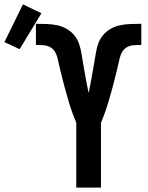

<svg xmlns="http://www.w3.org/2000/svg" viewBox="-152 -851 672 871"><path d="M194 0V-294Q188 -308 182.5 -322.5Q177 -337 172 -351.5Q167 -366 162.5 -380.5Q158 -395 154 -410Q150 -425 145.5 -440Q141 -455 137.5 -469.5Q134 -484 130 -499Q126 -514 122.5 -529Q119 -544 115.5 -559Q112 -574 108.5 -589Q105 -604 96.5 -617.5Q88 -631 74 -638Q60 -645 44.5 -646Q29 -647 14 -647H11V-743H16Q39 -743 62 -742Q85 -741 107 -736.5Q129 -732 149.5 -720.5Q170 -709 184.5 -691.5Q199 -674 206.5 -652.5Q214 -631 217.5 -608.5Q221 -586 225 -563.5Q229 -541 233 -518.5Q237 -496 241 -473.5Q245 -451 250 -429Q255 -451 259 -473.5Q263 -496 267 -518.5Q271 -541 275 -563.5Q279 -586 282.5 -608.5Q286 -631 293.5 -652.5Q301 -674 315.5 -691.5Q330 -709 350.5 -720.5Q371 -732 393 -736.5Q415 -741 438 -742Q461 -743 484 -743H489V-647H486Q471 -647 455.5 -646Q440 -645 426 -638Q412 -631 403.5 -617.5Q395 -604 391.5 -589Q388 -574 384.5 -559Q381 -544 377.5 -529Q374 -514 370 -499Q366 -484 362.5 -469.5Q359 -455 354.5 -440Q350 -425 346 -410Q342 -395 337.5 -380.5Q333 -366 328 -351.5Q323 -337 317.5 -322.5Q312 -308 306 -294V0ZM-63 -628 -132 -660 -48 -831 36 -791Z"/></svg>

Font: Iosevka SS18
Style: Bold
Weight: 700
Monospace: yes
Designer: Belleve Invis
Foundry: Belleve Invis
Version: Version 25.1.1; ttfautohint (v1.8.4)